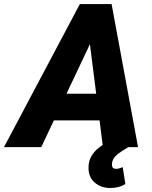

<svg xmlns="http://www.w3.org/2000/svg" viewBox="-76 -731 757 954"><path d="M390.6 -553.2 128.9 0H-56.2L320.8 -710.9H439ZM435.5 0 363.3 -570.3 367.2 -710.9H478.5L609.9 0ZM473.6 -265.1 450.2 -132.8H95.2L118.7 -265.1ZM468.8 -29.8 561.5 0Q545.9 10.3 528.1 21Q510.3 31.7 496.6 46.1Q482.9 60.5 480.5 81.5Q479 92.8 483.2 100.1Q487.3 107.4 499.5 107.9Q508.3 108.4 516.8 105.5Q525.4 102.5 533.7 99.6L546.9 183.1Q530.3 193.8 511 198.5Q491.7 203.1 472.2 203.1Q426.3 203.1 395 176.5Q363.8 149.9 363.8 102.5Q363.8 69.3 378.4 44.4Q393.1 19.5 417 1.5Q440.9 -16.6 468.8 -29.8Z"/></svg>

Font: Roboto Black
Style: Italic
Weight: 900
Italic angle: -12°
Designer: Christian Robertson
Foundry: Google
Version: Version 3.0; 2020